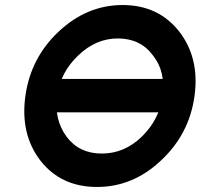

<svg xmlns="http://www.w3.org/2000/svg" viewBox="-20 -732 798 764"><path d="M468 -712Q325 -712 212 -605Q102 -501 81 -350Q60 -199 140 -94Q222 12 366 12Q507 12 617 -90Q733 -196 754 -350Q775 -502 692 -608Q609 -712 468 -712ZM449 -579Q539 -579 589 -511Q615 -478 624 -438Q633 -398 627 -350Q614 -256 544 -188Q475 -121 385 -121Q295 -121 245 -188Q195 -256 207 -350Q214 -398 235 -438Q256 -478 291 -511Q361 -579 449 -579ZM169 -285H647L666 -418H188Z"/></svg>

Font: Unageo
Style: Bold-Italic
Weight: 700
Designer: Richard Sepsi
Foundry: Richard Sepsi
Version: Version 2.000